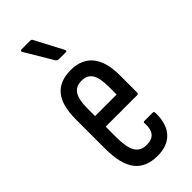

<svg xmlns="http://www.w3.org/2000/svg" viewBox="-228 -735 782 782"><g transform="rotate(-45 163.5 -343.5)"><path d="M169 6Q102 6 70 -36Q38 -78 38 -166V-333Q38 -416 70 -454Q102 -492 165 -492Q227 -492 259.5 -452.5Q292 -413 292 -335V-236Q292 -228 285 -228H103V-167Q103 -109 118.5 -83Q134 -57 169 -57Q199 -57 213 -73.5Q227 -90 225 -123Q223 -133 231 -133H279Q286 -133 286 -125Q288 -62 257.5 -28Q227 6 169 6ZM103 -289H227V-334Q227 -385 212.5 -407.5Q198 -430 165 -430Q133 -430 118 -407Q103 -384 103 -334ZM162 -557Q155 -557 150 -563L79 -682Q76 -687 77.5 -690Q79 -693 83 -693H134Q141 -693 144 -686L207 -566Q209 -562 208 -559.5Q207 -557 202 -557Z"/></g></svg>

Font: Sofia Sans Extra Condensed
Style: Regular
Weight: 400
Designer: Botio Nikoltchev, Ani Petrova
Foundry: lettersoup
Version: Version 4.101